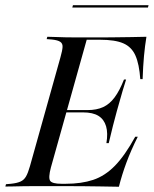

<svg xmlns="http://www.w3.org/2000/svg" viewBox="-43 -711 585 731"><path d="M89.5 -2.4Q66.1 -2.4 44.8 -2Q23.4 -1.6 6 -1.2Q-11.3 -0.8 -22.6 -0.8L-20.2 -9.7L-1.6 -11.3Q21.8 -13.7 35.1 -19.8Q48.4 -25.8 56 -39.1Q63.7 -52.4 71 -78.2L187.1 -492.7Q194.4 -518.5 195.2 -531.9Q196 -545.2 186.7 -551.6Q177.4 -558.1 154.8 -560.5L134.7 -562.1L137.1 -571Q149.2 -571 166.1 -570.2Q183.1 -569.4 204.8 -569Q226.6 -568.5 250.8 -568.5H248.4H345.2Q366.1 -568.5 396 -569Q425.8 -569.4 457.3 -569.8Q488.7 -570.2 514.5 -571Q508.9 -537.1 505.2 -497.6Q501.6 -458.1 500 -409.7H491.1Q487.1 -466.9 472.6 -499.6Q458.1 -532.3 426.6 -546Q395.2 -559.7 337.1 -559.7H287.1L150.8 -73.4Q140.3 -33.9 148 -22.6Q155.6 -11.3 191.1 -11.3H207.3Q266.9 -11.3 311.7 -26.2Q356.5 -41.1 394.4 -79.8Q432.3 -118.5 471.8 -190.3H481.5Q455.6 -138.7 438.3 -91.9Q421 -45.2 409.7 0Q370.2 -0.8 339.5 -1.2Q308.9 -1.6 277.4 -2Q246 -2.4 202.4 -2.4H94.4ZM183.9 -283.1 186.3 -291.9H353.2L351.6 -283.1ZM362.1 -166.1Q368.5 -204 360.9 -230.2Q353.2 -256.5 331.9 -269.8Q310.5 -283.1 273.4 -283.1L290.3 -291.9Q325 -291.9 349.6 -303.2Q374.2 -314.5 393.1 -339.9Q412.1 -365.3 429 -408.1H437.1Q421.8 -359.7 414.9 -333.9Q408.1 -308.1 401.6 -287.1Q393.5 -258.1 387.1 -232.3Q380.6 -206.5 371 -166.1ZM232.3 -682.3 234.7 -691.1H522.6L520.2 -682.3Z"/></svg>

Font: Playfair 144pt SemiCondensed
Style: Italic
Weight: 400
Width: 4
Italic angle: -15.6°
Designer: Claus Eggers Sørensen
Foundry: Claus Eggers Sørensen
Version: Version 2.203